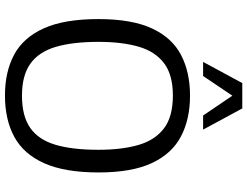

<svg xmlns="http://www.w3.org/2000/svg" viewBox="-130 -844 987 766"><g transform="rotate(90 363.0 -461.5)"><path d="M361.3 11.7Q267.1 11.7 198.7 -24.9Q130.4 -61.5 93.5 -143.3Q56.6 -225.1 56.6 -361.3Q56.6 -494.6 94 -575Q131.3 -655.3 200 -690.9Q268.6 -726.6 361.8 -726.6Q455.6 -726.6 524.4 -690.7Q593.3 -654.8 630.9 -574.7Q668.5 -494.6 668.5 -361.8Q668.5 -227.1 631.8 -145Q595.2 -63 526.6 -25.6Q458 11.7 361.3 11.7ZM362.3 -56.2Q443.4 -56.2 490.5 -88.9Q537.6 -121.6 557.9 -189.2Q578.1 -256.8 578.1 -361.3Q578.1 -453.6 559.1 -520Q540 -586.4 493.2 -622.3Q446.3 -658.2 361.8 -658.2Q278.3 -658.2 231.7 -622.3Q185.1 -586.4 166.3 -520Q147.5 -453.6 147.5 -361.8Q147.5 -258.3 167.7 -190.4Q188 -122.6 234.9 -89.4Q281.7 -56.2 362.3 -56.2ZM227.5 -778.8 312 -935.1H413.1L497.6 -778.8H441.4L362.3 -895.5L283.7 -778.8Z"/></g></svg>

Font: Pontano Sans
Style: Regular
Weight: 400
Designer: Vernon Adams
Foundry: Vernon Adams
Version: Version 2.001